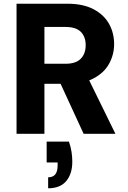

<svg xmlns="http://www.w3.org/2000/svg" viewBox="-20 -720 686 1033"><path d="M69 0V-700H342Q427 -700 483 -670.5Q539 -641 566.5 -592Q594 -543 594 -483Q594 -427 567.5 -378Q541 -329 485 -299Q429 -269 341 -269H219V0ZM430 0 289 -306H451L601 0ZM219 -377H333Q388 -377 414.5 -404Q441 -431 441 -477Q441 -522 415 -548.5Q389 -575 332 -575H219ZM239 293V234Q265 234 277.5 218Q290 202 290 170V154H231V42H351Q361 71 365 98Q369 125 369 150Q369 215 336.5 254Q304 293 239 293Z"/></svg>

Font: DM Sans 12pt Black
Style: Regular
Weight: 900
Version: Version 4.004;gftools[0.9.30]